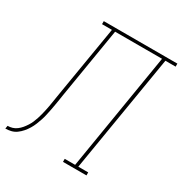

<svg xmlns="http://www.w3.org/2000/svg" viewBox="-227 -864 943 992"><g transform="rotate(30 245.0 -367.5)"><path d="M-56 0 -53 -18Q-39 -18 -25.5 -22Q-12 -26 0 -35Q12 -44 21.5 -55.5Q31 -67 39 -79.5Q47 -92 52.5 -105Q58 -118 62.5 -131.5Q67 -145 70.5 -159Q74 -173 77 -186.5Q80 -200 82.5 -214Q85 -228 87 -241Q90 -260 93 -278.5Q96 -297 99 -315L166 -717H107V-735H546V-717H485L369 -18H428V0H288V-18H350L465 -717H185L118 -312Q116 -301 114.5 -290Q113 -279 111 -267Q108 -251 105.5 -234.5Q103 -218 99.5 -201.5Q96 -185 92.5 -168.5Q89 -152 83.5 -135.5Q78 -119 71.5 -103Q65 -87 56 -72Q47 -57 35 -43Q23 -29 8.5 -18.5Q-6 -8 -23 -4Q-40 0 -56 0Z"/></g></svg>

Font: Iosevka Curly Slab ThObl
Style: Regular
Weight: 100
Italic angle: -9°
Monospace: yes
Designer: Belleve Invis
Foundry: Belleve Invis
Version: Version 11.0.0; ttfautohint (v1.8.3)